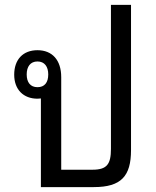

<svg xmlns="http://www.w3.org/2000/svg" viewBox="-20 -764 635 784"><path d="M515 -744H433V-156C433 -94 417 -71 358 -71H230V-449C230 -519 193 -559 133 -559C74 -559 38 -521 38 -459C38 -398 76 -361 133 -361C138 -361 143 -362 147 -362V0H363C475 0 515 -45 515 -151ZM133 -408C104 -408 89 -428 89 -460C89 -492 104 -513 133 -513C162 -513 177 -492 177 -460C177 -427 162 -408 133 -408Z"/></svg>

Font: Noto Sans Thai Looped SemiCondensed
Style: Regular
Weight: 400
Width: 4
Designer: Sasikarn Vongin, Ben Mitchell
Foundry: The Fontpad Ltd
Version: Version 1.001